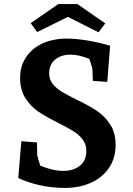

<svg xmlns="http://www.w3.org/2000/svg" viewBox="-20 -910 654 945"><path d="M70 -34 85 -215 162 -209 163 -147Q163 -142 178 -95Q239 -69 291 -69Q342 -69 373.5 -94.5Q405 -120 405 -167Q405 -199 387 -223Q369 -247 342.5 -263.5Q316 -280 267 -305Q207 -335 169.5 -360Q132 -385 105.5 -426Q79 -467 79 -526Q79 -585 108.5 -629Q138 -673 190 -696.5Q242 -720 308 -720Q355 -720 411.5 -710.5Q468 -701 522 -685L508 -507L437 -512L435 -567Q435 -575 420 -620Q369 -641 327 -641Q280 -641 251 -616.5Q222 -592 222 -549Q222 -519 239.5 -497Q257 -475 283.5 -459Q310 -443 356 -420Q417 -391 456 -365Q495 -339 522 -298Q549 -257 549 -197Q549 -131 516 -83Q483 -35 426.5 -10Q370 15 299 15Q231 15 169 0Q107 -15 70 -34ZM314 -827 163 -752 131 -796 267 -890H361L498 -795L465 -751Z"/></svg>

Font: Andada Pro ExtraBold
Style: Regular
Weight: 800
Designer: Carolina Giovagnoli
Foundry: Huerta Tipografica
Version: Version 3.005; ttfautohint (v1.8.4)